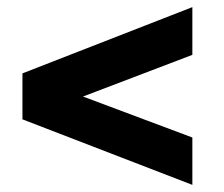

<svg xmlns="http://www.w3.org/2000/svg" viewBox="-20 -622 628 539"><path d="M213 -351 520 -468V-602L43 -416V-287L520 -103V-236Z"/></svg>

Font: Cheyenne Sans
Style: Bold
Weight: 700
Designer: The Public Sans project authors (U.S. Web Design System), Libre Franklin designed by Pablo Impallari and Rodrigo Fuenzal
Foundry: The Cheyenne Sans Project Authors
Version: Version 2.007